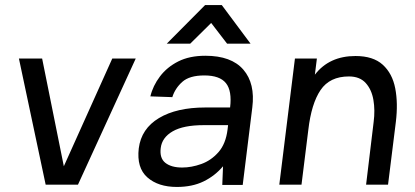

<svg xmlns="http://www.w3.org/2000/svg" viewBox="-20 -732 1643 761"><path d="M161 0 55 -500H147L233 -73L425 -500H518L289 0Z M793 -712H859L973 -559H880L817 -641L734 -559H641ZM681 9Q607 9 564 -29Q521 -67 530 -144Q540 -222 610 -264Q680 -306 794 -306H892Q900 -372 875.5 -402.5Q851 -433 790 -433Q731 -433 702.5 -407.5Q674 -382 663 -347L576 -350Q586 -392 614 -429Q642 -466 686.5 -488.5Q731 -511 794 -511Q897 -511 944.5 -456Q992 -401 980 -306L942 1H861L864 -73Q832 -35 787 -13Q742 9 681 9ZM702 -68Q739 -68 778 -82Q817 -96 846 -129Q875 -162 882 -219L884 -236H788Q707 -236 664.5 -211.5Q622 -187 617 -145Q612 -105 635.5 -86.5Q659 -68 702 -68Z M1087 0 1149 -500H1236L1228 -436Q1285 -510 1389 -510Q1459 -510 1497 -475.5Q1535 -441 1546.5 -382Q1558 -323 1549 -249L1518 0H1431L1461 -249Q1467 -295 1460 -336Q1453 -377 1429.5 -403Q1406 -429 1363 -429Q1287 -429 1250.5 -375Q1214 -321 1202 -217L1175 0Z"/></svg>

Font: Haskoy Medium
Style: Italic
Weight: 500
Designer: Ertekin Erdin
Foundry: Ertekin Erdin
Version: Version 2.000; ttfautohint (v1.8.4.7-5d5b)